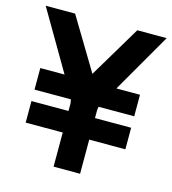

<svg xmlns="http://www.w3.org/2000/svg" viewBox="-101 -743 741 826"><g transform="rotate(15 270.0 -330.0)"><path d="M48 -299V-395H156L1 -660H132L271 -429L409 -660H540L387 -395H492V-299H333L331 -281V-248H492V-152H331V0H213V-152H48V-248H213V-281L210 -299Z"/></g></svg>

Font: TitilliumText22L Rg
Style: Bold
Weight: 700
Designer: Campivisivi
Foundry: Campivisivi
Version: 1.000